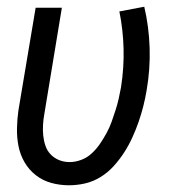

<svg xmlns="http://www.w3.org/2000/svg" viewBox="-20 -543 515 571"><path d="M185 8Q158 8 132.5 1Q107 -6 86.5 -22Q66 -38 53 -60.5Q40 -83 35 -108.5Q30 -134 30.5 -161.5Q31 -189 35 -216L86 -520H164L112 -205Q109 -189 108 -172.5Q107 -156 108.5 -140.5Q110 -125 115 -110Q120 -95 130.5 -84Q141 -73 155.5 -67Q170 -61 187 -61Q204 -61 221.5 -67.5Q239 -74 253 -87Q267 -100 277.5 -115.5Q288 -131 297 -147.5Q306 -164 312 -181Q318 -198 323.5 -215Q329 -232 333 -249.5Q337 -267 340 -284Q349 -342 347.5 -398.5Q346 -455 335 -509L409 -523Q423 -464 425 -400.5Q427 -337 416 -274Q412 -250 406 -226.5Q400 -203 392 -180Q384 -157 373.5 -134Q363 -111 349.5 -90Q336 -69 318.5 -49.5Q301 -30 279 -16.5Q257 -3 233 2.5Q209 8 185 8Z"/></svg>

Font: Iosevka QP
Style: Italic
Weight: 400
Italic angle: -9°
Designer: Belleve Invis
Foundry: Belleve Invis
Version: Version 20.0.0; ttfautohint (v1.8.4)